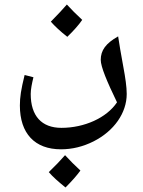

<svg xmlns="http://www.w3.org/2000/svg" viewBox="-20 -537 632 850"><path d="M278 -374C306 -401 329 -427 344 -449C318 -473 295 -496 276 -517C261 -499 237 -474 205 -441C223 -421 247 -398 278 -374ZM250 124C300 124 348 112 394 89C485 43 541 -37 541 -121C541 -152 535 -193 526 -241C516 -296 507 -347 503 -376C448 -345 426 -314 426 -272C426 -242 453 -177 498 -84C452 -15 353 29 252 29C164 29 116 -24 116 -121C116 -141 121 -166 128 -195L89 -205C73 -140 68 -107 68 -70C68 54 134 124 250 124ZM270 293C298 265 320 240 336 218C312 196 289 173 268 150C249 172 225 197 196 225C214 246 239 268 270 293Z"/></svg>

Font: Noto Naskh Arabic UI Medium
Style: Regular
Weight: 500
Designer: Monotype Design Team, David Williams, Mohamad Dakak and Nizar Qandah
Foundry: Monotype Imaging Inc.
Version: Version 2.014